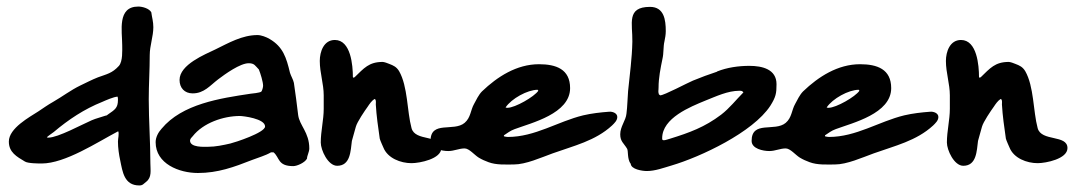

<svg xmlns="http://www.w3.org/2000/svg" viewBox="-20 -639 3278 586"><path d="M405 -73C416 -73 418 -78 426 -84C444 -98 439 -119 439 -140C439 -205 434 -271 434 -336C434 -381 437 -426 437 -471C437 -499 448 -528 448 -556C448 -573 444 -585 442 -600V-601C436 -613 415 -619 402 -619C337 -619 353 -544 353 -501C353 -485 355 -452 343 -438C322 -415 306 -413 279 -403C261 -396 242 -386 225 -378C196 -364 170 -344 142 -328C126 -319 112 -309 97 -299C71 -282 7 -248 7 -207C7 -174 31 -161 56 -146C65 -140 100 -140 107 -140C179 -140 277 -205 340 -238H341C344 -230 340 -216 340 -207C340 -188 343 -167 347 -149C354 -115 359 -73 405 -73ZM123 -220C124 -222 140 -233 144 -236C189 -274 237 -306 292 -328C301 -332 328 -344 339 -344C340 -341 340 -337 340 -334C340 -309 330 -304 310 -290C308 -288 305 -286 302 -286C288 -281 274 -278 260 -272C230 -259 157 -219 128 -219C126 -219 124 -219 123 -220Z M455 -205C455 -139 527 -111 584 -111C645 -111 694 -129 750 -151C768 -158 790 -164 807 -174H815C834 -158 827 -132 875 -132C887 -132 911 -143 917 -155C917 -164 924 -175 924 -186C924 -235 894 -256 890 -288C886 -321 882 -353 877 -386C875 -396 868 -407 865 -417C854 -463 844 -496 803 -520C793 -526 777 -532 766 -532C719 -532 678 -508 637 -488C606 -473 528 -442 528 -395C528 -371 543 -354 568 -354C603 -354 621 -378 646 -397C667 -413 713 -446 739 -446C757 -446 759 -438 770 -427C775 -415 783 -389 783 -377C783 -373 780 -361 777 -359C773 -356 748 -353 745 -353C652 -339 536 -322 473 -246C463 -235 455 -220 455 -205ZM560 -210C560 -215 565 -220 568 -223C600 -264 662 -285 712 -285C722 -285 789 -277 789 -253C789 -234 696 -204 683 -201C661 -196 638 -191 615 -191C604 -191 560 -188 560 -210Z M1002 -517C968 -517 956 -481 956 -453C956 -417 968 -383 968 -348V-307C968 -273 959 -239 959 -204C959 -181 981 -133 1009 -133C1050 -133 1050 -179 1054 -209C1055 -214 1065 -247 1066 -252C1070 -267 1094 -302 1102 -313C1108 -322 1114 -331 1123 -337L1126 -335C1128 -330 1127 -325 1127 -320C1129 -285 1134 -251 1139 -216C1140 -211 1150 -189 1150 -189C1163 -156 1203 -141 1236 -141C1261 -141 1327 -154 1327 -187C1327 -229 1247 -206 1236 -248C1222 -300 1225 -375 1198 -422C1190 -435 1181 -439 1168 -444C1164 -446 1152 -450 1148 -450C1106 -450 1091 -431 1062 -403H1061C1060 -402 1060 -402 1059 -402C1058 -402 1057 -403 1057 -404C1057 -439 1051 -517 1002 -517Z M1294 -209C1294 -185 1329 -178 1348 -178C1366 -178 1381 -186 1398 -186C1412 -186 1428 -166 1441 -158C1451 -152 1460 -148 1471 -144C1495 -135 1523 -137 1548 -137C1585 -137 1631 -158 1667 -171C1731 -194 1797 -209 1848 -256C1855 -263 1864 -271 1864 -282C1864 -294 1849 -299 1839 -298C1812 -296 1786 -293 1760 -287C1682 -268 1613 -221 1530 -221C1528 -221 1520 -222 1518 -223V-226C1529 -233 1537 -240 1551 -245C1602 -264 1720 -292 1720 -370C1720 -428 1677 -443 1625 -443C1557 -443 1498 -405 1451 -360C1441 -350 1433 -333 1427 -322C1416 -303 1417 -280 1398 -264C1365 -236 1294 -272 1294 -209ZM1523 -311C1541 -338 1590 -365 1621 -365L1623 -362C1611 -344 1552 -310 1529 -310C1527 -310 1525 -310 1523 -311Z M1910 -512C1909 -460 1902 -412 1897 -361C1895 -338 1895 -315 1892 -292C1890 -271 1873 -253 1873 -229C1873 -207 1884 -202 1894 -185C1898 -178 1894 -156 1904 -140H1905C1905 -122 1941 -117 1954 -117C1980 -117 2006 -127 2030 -134C2118 -160 2278 -235 2331 -316C2348 -343 2350 -354 2350 -382C2350 -428 2306 -438 2267 -438C2234 -438 2199 -433 2169 -421L2168 -420C2144 -412 2119 -403 2095 -393C2078 -386 2007 -348 1995 -348L1991 -351C1988 -361 1990 -361 1990 -372C1990 -401 1996 -431 2002 -460C2006 -477 2004 -496 2008 -513C2010 -523 2012 -533 2012 -544C2012 -578 2007 -618 1964 -618C1891 -618 1911 -567 1910 -512ZM2001 -217C2001 -279 2087 -313 2133 -332C2166 -345 2201 -362 2237 -362C2240 -362 2242 -362 2245 -361L2249 -357C2226 -334 2207 -309 2181 -289C2131 -251 2084 -234 2026 -216C2022 -215 2011 -211 2007 -211C2005 -211 2003 -211 2002 -212C2001 -214 2001 -216 2001 -217Z M2274 -209C2274 -185 2309 -178 2328 -178C2346 -178 2361 -186 2378 -186C2392 -186 2408 -166 2421 -158C2431 -152 2440 -148 2451 -144C2475 -135 2503 -137 2528 -137C2565 -137 2611 -158 2647 -171C2711 -194 2777 -209 2828 -256C2835 -263 2844 -271 2844 -282C2844 -294 2829 -299 2819 -298C2792 -296 2766 -293 2740 -287C2662 -268 2593 -221 2510 -221C2508 -221 2500 -222 2498 -223V-226C2509 -233 2517 -240 2531 -245C2582 -264 2700 -292 2700 -370C2700 -428 2657 -443 2605 -443C2537 -443 2478 -405 2431 -360C2421 -350 2413 -333 2407 -322C2396 -303 2397 -280 2378 -264C2345 -236 2274 -272 2274 -209ZM2503 -311C2521 -338 2570 -365 2601 -365L2603 -362C2591 -344 2532 -310 2509 -310C2507 -310 2505 -310 2503 -311Z M2913 -517C2879 -517 2867 -481 2867 -453C2867 -417 2879 -383 2879 -348V-307C2879 -273 2870 -239 2870 -204C2870 -181 2892 -133 2920 -133C2961 -133 2961 -179 2965 -209C2966 -214 2976 -247 2977 -252C2981 -267 3005 -302 3013 -313C3019 -322 3025 -331 3034 -337L3037 -335C3039 -330 3038 -325 3038 -320C3040 -285 3045 -251 3050 -216C3051 -211 3061 -189 3061 -189C3074 -156 3114 -141 3147 -141C3172 -141 3238 -154 3238 -187C3238 -229 3158 -206 3147 -248C3133 -300 3136 -375 3109 -422C3101 -435 3092 -439 3079 -444C3075 -446 3063 -450 3059 -450C3017 -450 3002 -431 2973 -403H2972C2971 -402 2971 -402 2970 -402C2969 -402 2968 -403 2968 -404C2968 -439 2962 -517 2913 -517Z"/></svg>

Font: ChillLongCangKaiShu Bold
Style: Regular
Weight: 700
Version: Version 3.500;Glyphs 3.1.1 (3135)